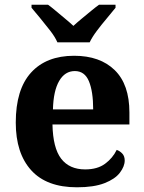

<svg xmlns="http://www.w3.org/2000/svg" viewBox="-20 -786 613 816"><path d="M307 10Q178 10 112.5 -62.5Q47 -135 47 -265Q47 -406 112 -477.5Q177 -549 295 -549Q405 -549 467.5 -488Q530 -427 530 -308V-257H203Q205 -157 240 -111.5Q275 -66 342 -66Q394 -66 426.5 -90Q459 -114 476 -149Q490 -144 500 -133Q510 -122 510 -104Q510 -79 489.5 -52Q469 -25 424 -7.5Q379 10 307 10ZM376 -321Q376 -397 358 -440.5Q340 -484 298 -484Q256 -484 231.5 -442Q207 -400 205 -321ZM224 -606Q214 -629 193.5 -655.5Q173 -682 151.5 -708Q130 -734 114 -753V-766H184Q198 -756 217.5 -739.5Q237 -723 257 -706.5Q277 -690 292 -676Q307 -690 327 -706.5Q347 -723 367 -739.5Q387 -756 401 -766H471V-753Q456 -734 434 -708Q412 -682 392 -655.5Q372 -629 361 -606Z"/></svg>

Font: Noto Rashi Hebrew
Style: Bold
Weight: 700
Version: Version 1.006